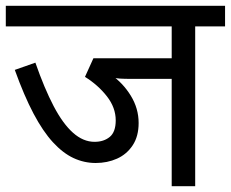

<svg xmlns="http://www.w3.org/2000/svg" viewBox="-20 -642 796 662"><path d="M653 -551V0H572V-370H435Q409 -370 393.5 -371Q378 -372 369 -375L362 -385Q404 -356 431 -312Q458 -268 458 -218Q458 -172 437.5 -141Q417 -110 383.5 -95Q350 -80 310 -80Q270 -80 233.5 -97Q197 -114 162.5 -151.5Q128 -189 95.5 -250.5Q63 -312 31 -401L102 -426Q133 -337 165 -276Q197 -215 232 -184Q267 -153 306 -153Q338 -153 358.5 -170Q379 -187 379 -227Q379 -271 348.5 -310Q318 -349 273 -377L302 -441H572V-551H0V-622H756V-551Z"/></svg>

Font: hindi115
Style: Book
Weight: 400
Designer: Jelle Bosma - Monotype Design Team
Foundry: Monotype Imaging Inc.
Version: Version 2.003